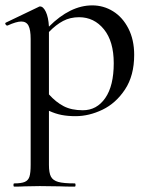

<svg xmlns="http://www.w3.org/2000/svg" viewBox="-23 -419 555 714"><path d="M476 -215Q476 -138 442 -86.5Q408 -35 358 -11Q308 13 258 13Q229 13 206 8.5Q183 4 159 -7V194Q159 224 166.5 238Q174 252 193.5 257.5Q213 263 255 263Q258 263 258 269Q258 275 255 275Q220 275 200 274L125 273L69 274Q55 275 30 275Q27 275 27 269Q27 263 30 263Q56 263 69 257.5Q82 252 86.5 238Q91 224 91 194V-274Q91 -308 83 -323.5Q75 -339 56 -339Q38 -339 5 -324H4Q0 -324 -2.5 -328.5Q-5 -333 -1 -335L120 -393Q122 -395 126 -395Q138 -395 147.5 -375Q157 -355 159 -320Q238 -399 320 -399Q362 -399 397.5 -377Q433 -355 454.5 -313Q476 -271 476 -215ZM400 -184Q400 -265 363.5 -310Q327 -355 271 -355Q238 -355 211.5 -341Q185 -327 159 -300V-68Q185 -39 214 -24Q243 -9 285 -9Q337 -9 368.5 -54.5Q400 -100 400 -184Z"/></svg>

Font: Cormorant Infant Medium
Style: Regular
Weight: 500
Designer: Christian Thalmann (Catharsis Fonts)
Version: Version 3.000